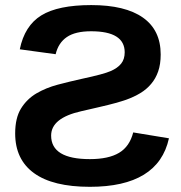

<svg xmlns="http://www.w3.org/2000/svg" viewBox="-20 -718 707 748"><path d="M39.1 -198.2Q39.1 -258.3 61.8 -295.2Q84.5 -332 121.6 -354Q159.2 -376 205.3 -388.2Q251.5 -400.4 299.8 -411.1Q384.3 -429.2 410.6 -440.9Q438 -452.6 451.9 -470Q465.8 -487.3 465.8 -514.2Q465.8 -596.2 335 -596.2Q273.4 -596.2 240.5 -573.7Q207.5 -551.3 196.8 -506.8L57.1 -525.9Q75.7 -617.7 140.9 -658Q206.1 -698.2 335.4 -698.2Q467.8 -698.2 536.9 -649.4Q606 -600.6 606 -505.9Q606 -467.8 596.2 -439.7Q586.4 -411.6 568.8 -391.1Q551.3 -370.1 526.6 -355.2Q502 -340.3 470.7 -329.1Q455.1 -323.7 429 -316.4Q402.8 -309.1 366.2 -300.8Q348.6 -296.9 331.3 -292.7Q314 -288.6 296.4 -284.7Q179.2 -258.3 179.2 -189.9Q179.2 -98.1 330.1 -98.1Q402.8 -98.1 443.8 -122.6Q484.9 -147 499 -202.1L638.2 -179.2Q596.7 9.8 330.1 9.8Q186 9.8 112.5 -43.5Q39.1 -96.7 39.1 -198.2Z"/></svg>

Font: Arimo
Style: Bold
Weight: 700
Designer: Steve Matteson
Foundry: Monotype Imaging Inc.
Version: Version 1.33